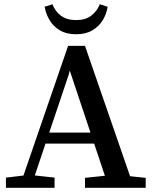

<svg xmlns="http://www.w3.org/2000/svg" viewBox="-20 -888 722 908"><path d="M8 0V-48L109 -60H129L238 -48V0ZM71 0 302 -671H382L614 0H495L302 -578H316L305 -535L125 0ZM179 -209V-261H472V-209ZM382 0V-47L507 -60H542L669 -47V0ZM191 -856 228 -868Q240 -835 268 -814Q296 -793 340 -793Q384 -793 411.5 -814Q439 -835 452 -868L489 -856Q484 -823 466.5 -793.5Q449 -764 417.5 -745Q386 -726 340 -726Q294 -726 262.5 -745Q231 -764 214 -793.5Q197 -823 191 -856Z"/></svg>

Font: Source Serif 4 18pt Medium
Style: Regular
Weight: 500
Designer: Frank Grießhammer
Foundry: Adobe Systems Incorporated
Version: Version 4.004;hotconv 1.0.116;makeotfexe 2.5.65601